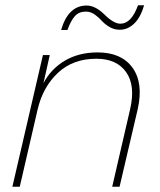

<svg xmlns="http://www.w3.org/2000/svg" viewBox="-20 -709 609 729"><path d="M527 -689Q514 -643 489.5 -619.5Q465 -596 435 -596Q413 -596 395 -607Q377 -618 366 -630.5Q355 -643 339.5 -654Q324 -665 306 -665Q280 -665 264.5 -648Q249 -631 236 -595H212Q239 -688 309 -688Q342 -688 377 -653.5Q412 -619 437 -619Q479 -619 504 -689ZM351 -510Q441 -510 483 -452Q525 -394 503 -295L434 0H406L474 -294Q495 -384 459 -435Q423 -486 346 -486Q257 -486 200 -432.5Q143 -379 123 -294L55 0H27L143 -500H169L145 -393Q173 -447 226 -478.5Q279 -510 351 -510Z"/></svg>

Font: Elaine Sans ExtraLight
Style: Italic
Weight: 275
Italic angle: -13°
Designer: Wei Huang
Foundry: Wei Huang
Version: Version 2.001;December 24, 2019;FontCreator 12.0.0.2547 64-b